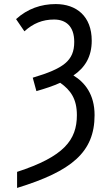

<svg xmlns="http://www.w3.org/2000/svg" viewBox="-20 -744 540 944"><path d="M64 101V180C331 98 445 5 445 -178C445 -280 397 -339 341 -373C397 -411 431 -464 431 -544C431 -665 355 -724 254 -724C182 -724 115 -701 59 -650L100 -590C143 -629 189 -648 246 -648C303 -648 345 -616 345 -538C345 -445 292 -407 141 -362L159 -296C201 -308 241 -321 276 -337C327 -301 358 -258 358 -178C358 -56 295 26 64 101Z"/></svg>

Font: Noto Sans Mono ExtraCondensed
Style: Regular
Weight: 400
Width: 2
Designer: Monotype Design Team
Foundry: Monotype Imaging Inc.
Version: Version 2.014